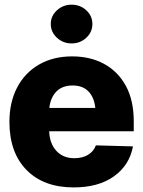

<svg xmlns="http://www.w3.org/2000/svg" viewBox="-20 -795 613 825"><path d="M296.4 10.3Q167.5 10.3 94 -64.7Q20.5 -139.6 20.5 -271Q20.5 -355.5 53.5 -418.7Q86.4 -481.9 147.2 -517.3Q208 -552.7 290 -552.7Q367.7 -552.7 427.2 -520.5Q486.8 -488.3 520.8 -426Q554.7 -363.8 554.7 -273.9V-231H191.4Q193.4 -177.2 222.7 -146.2Q252 -115.2 299.3 -115.2Q333.5 -115.2 357.7 -129.4Q381.8 -143.6 392.1 -170.4L551.3 -166Q536.6 -85.4 470 -37.6Q403.3 10.3 296.4 10.3ZM292 -427.7Q247.6 -427.7 222.2 -401.6Q196.8 -375.5 191.9 -331.1H389.6Q384.8 -376.5 360.1 -402.1Q335.4 -427.7 292 -427.7ZM287.6 -608.4Q251 -608.4 224.6 -632.8Q198.2 -657.2 198.2 -691.9Q198.2 -726.6 224.6 -750.7Q251 -774.9 287.6 -774.9Q324.7 -774.9 350.8 -750.7Q377 -726.6 377 -691.9Q377 -657.2 350.8 -632.8Q324.7 -608.4 287.6 -608.4Z"/></svg>

Font: Inter Tight ExtraBold
Style: Regular
Weight: 800
Designer: Rasmus Andersson
Foundry: rsms
Version: Version 3.004; ttfautohint (v1.8.4.7-5d5b)